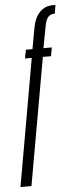

<svg xmlns="http://www.w3.org/2000/svg" viewBox="-71 -815 334 845"><g transform="rotate(-5 95.5 -392.5)"><path d="M-15.5 0H33L132.5 -562H168.5L175.5 -600H138.5L156 -693Q161 -723 171.5 -735Q182 -747 198 -747H201.5L207.5 -785H196.5Q160.5 -785 137.5 -760.5Q114.5 -736 107 -694L90 -600H61L53.5 -562H83.5Z"/></g></svg>

Font: Anybody UltraCondensed Light
Style: Italic
Weight: 300
Width: 1
Italic angle: -10°
Version: Version 1.113;gftools[0.9.25]